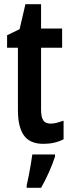

<svg xmlns="http://www.w3.org/2000/svg" viewBox="-20 -680 343 921"><path d="M223 -87Q237 -87 252 -91Q267 -95 285 -101V-12Q243 10 188 10Q124 10 95 -30Q66 -70 66 -151V-451H14V-511L74 -540L102 -660H177V-543H278V-451H177V-153Q177 -120 187 -103.5Q197 -87 223 -87ZM244 71Q232 108 214 148Q196 188 177 221H108V209Q112 191 117.5 164.5Q123 138 127.5 110Q132 82 135 61H244Z"/></svg>

Font: Noto Sans Kannada ExtraCondensed SemiBold
Style: Regular
Weight: 600
Width: 2
Designer: Jelle Bosma - Monotype Design Team
Foundry: Monotype Imaging Inc.
Version: Version 2.005; ttfautohint (v1.8.4.7-5d5b)